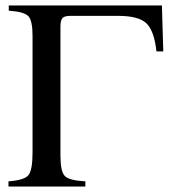

<svg xmlns="http://www.w3.org/2000/svg" viewBox="-20 -682 627 702"><path d="M577 -494H552Q544 -569 515.5 -596.5Q487 -624 412 -624H237Q216 -624 208.5 -616Q201 -608 201 -584V-113Q201 -55 217 -38.5Q233 -22 292 -19V0H11V-19Q68 -23 83.5 -41Q99 -59 99 -124V-551Q99 -606 84 -622.5Q69 -639 12 -643V-662H572Z"/></svg>

Font: STIX Math
Style: Regular
Weight: 400
Designer: MicroPress Inc., with final additions and corrections provided by Coen Hoffman, Elsevier (retired)
Version: Version 1.1.1